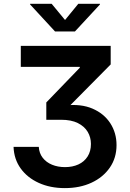

<svg xmlns="http://www.w3.org/2000/svg" viewBox="-20 -779 672 996"><path d="M316.4 196.8Q240.7 196.8 181.4 169.9Q122.1 143.1 87.4 95Q52.7 46.9 50.3 -17.1H181.2Q183.1 15.6 201.4 39.3Q219.7 63 249.8 75.4Q279.8 87.9 317.4 87.9Q356.4 87.9 386.7 74Q417 60.1 434.3 33Q451.7 5.9 451.7 -32.2Q451.7 -66.9 434.8 -95.2Q418 -123.5 383.8 -140.6Q349.6 -157.7 296.9 -157.7H220.2V-247.6L394 -427.7V-432.1H87.9V-541H554.2V-444.8L317.4 -205.6V-231.9Q399.9 -241.2 459.7 -215.6Q519.5 -189.9 552 -139.9Q584.5 -89.8 584.5 -26.4Q584.5 40 549.8 90.3Q515.1 140.6 454.8 168.7Q394.5 196.8 316.4 196.8ZM248 -759.3 317.4 -675.3 386.2 -759.3H498.5V-755.9L368.7 -615.7H265.6L136.2 -755.9V-759.3Z"/></svg>

Font: Inter 17pt SemiBold
Style: Regular
Weight: 600
Version: Version 4.001;git-66647c0bb